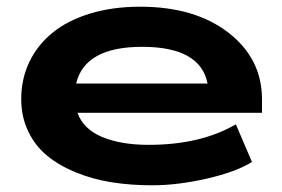

<svg xmlns="http://www.w3.org/2000/svg" viewBox="-20 -535 838 570"><path d="M420.9 -105Q576.2 -105 680.2 -166L728 -54.2Q681.6 -24.9 594.7 -4.9Q507.8 15.1 431.2 15.1Q368.7 15.1 312.7 6.3Q256.8 -2.4 207 -22.5Q157.2 -42.5 121.1 -71.8Q85 -101.1 64 -144.5Q43 -188 43 -241.2Q43 -300.3 66.9 -350.6Q90.8 -400.9 135.5 -437.5Q180.2 -474.1 247.1 -494.6Q314 -515.1 396 -515.1Q558.6 -515.1 658.2 -438Q757.8 -360.8 757.8 -240.2V-200.2H210Q227.1 -151.9 283.2 -128.4Q339.4 -105 420.9 -105ZM206.1 -287.1H596.2Q574.7 -396 401.9 -396Q231.9 -396 206.1 -287.1Z"/></svg>

Font: Messapia Bold
Style: Regular
Weight: 400
Designer: Luca Marsano
Foundry: Collletttivo
Version: Version 1.000;FEAKit 1.0